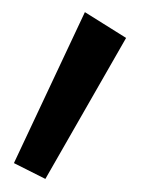

<svg xmlns="http://www.w3.org/2000/svg" viewBox="-45 -602 467 634"><g transform="rotate(5 188.0 -285.0)"><path d="M21 -48 211 -565 354 -492 129 -5Z"/></g></svg>

Font: Super Mario
Style: Regular
Weight: 400
Version: Version 1.0